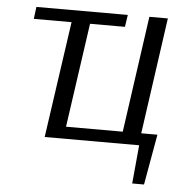

<svg xmlns="http://www.w3.org/2000/svg" viewBox="-49 -547 714 745"><g transform="rotate(5 308.0 -175.0)"><path d="M493 150 507 0H139L204 -453H57L63 -500H419L412 -453H276L218 -47H439L503 -500H575L511 -47H574L539 150Z"/></g></svg>

Font: Arsenal
Style: Italic
Weight: 400
Italic angle: -9.10001°
Designer: Andrij Shevchenko
Foundry: Stairsfor
Version: Version 2.001;PS 002.001;hotconv 1.0.88;makeotf.lib2.5.64775